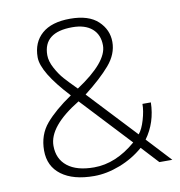

<svg xmlns="http://www.w3.org/2000/svg" viewBox="-81 -790 821 876"><g transform="rotate(-10 329.5 -352.0)"><path d="M559 -275H598Q596 -182 545 -112L649 0H589L516 -79Q468 -37 406 -13Q344 11 286 11Q189 11 134.5 -29.5Q80 -70 80 -143Q80 -216 123 -266.5Q166 -317 244 -370Q125 -498 125 -567Q125 -636 170 -675.5Q215 -715 301 -715Q387 -715 430 -674.5Q473 -634 473 -577.5Q473 -521 430 -471Q387 -421 311 -362L518 -141Q535 -161 547 -202Q559 -243 559 -275ZM292 -28Q393 -28 487 -109L274 -337Q126 -247 126 -157Q126 -96 169 -62Q212 -28 292 -28ZM428 -569Q428 -619 395.5 -647Q363 -675 304 -675Q170 -675 170 -569Q170 -541 187.5 -508.5Q205 -476 225 -453.5Q245 -431 281 -395Q428 -492 428 -569Z"/></g></svg>

Font: Julius Sans One
Style: Regular
Weight: 400
Designer: Luciano Vergara
Foundry: LatinoType
Version: Version 1.001